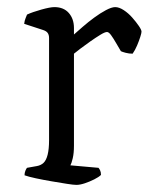

<svg xmlns="http://www.w3.org/2000/svg" viewBox="-20 -520 419 540"><path d="M195 0Q187 0 168 -3Q149 -6 125.5 -10Q102 -14 81 -18.5Q60 -23 49 -27Q49 -34 51.5 -40Q54 -46 56 -48L84 -53Q95 -55 102.5 -62Q110 -69 114 -85Q118 -101 118 -126V-413Q118 -422 114 -427.5Q110 -433 100 -436L48 -453Q49 -462 52 -469Q55 -476 56 -479Q71 -486 96 -493Q121 -500 133 -500Q159 -500 173.5 -483.5Q188 -467 188 -441V-423Q197 -431 212.5 -444.5Q228 -458 245 -470.5Q262 -483 278 -491.5Q294 -500 304 -500Q315 -500 328 -491.5Q341 -483 352 -470.5Q363 -458 370.5 -447Q378 -436 378 -431Q378 -427 374.5 -416Q371 -405 365.5 -392Q360 -379 353 -369Q343 -369 333.5 -371.5Q324 -374 320 -376Q314 -386 306.5 -399Q299 -412 292.5 -421Q286 -430 281 -430Q275 -430 262 -422Q249 -414 234 -403.5Q219 -393 206.5 -383.5Q194 -374 188 -369V-110Q188 -89 184.5 -74.5Q181 -60 178 -55L257 -48Q259 -46 261.5 -41Q264 -36 264 -28Q258 -22 245 -15.5Q232 -9 218.5 -4.5Q205 0 195 0Z"/></svg>

Font: Texturina 12pt ExtraLight
Style: Regular
Weight: 250
Designer: Guillermo Torres Carreño
Foundry: Omnibus-Type
Version: Version 1.002